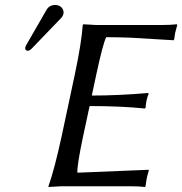

<svg xmlns="http://www.w3.org/2000/svg" viewBox="-20 -745 729 768"><path d="M199.2 -725.1Q223.6 -725.1 232.4 -705.6Q235.4 -697.8 233.9 -689.9Q231 -679.2 223.6 -671.9L106 -549.8Q98.1 -542.5 92.3 -542Q81.5 -542 80.6 -551.8Q80.6 -553.7 81.1 -555.2Q82 -559.6 85 -564.9L167.5 -708Q178.2 -724.6 199.2 -725.1ZM312.5 -200.2Q287.6 -82.5 289.6 -54.2L574.2 -65.9L575.2 -62Q569.8 -45.9 566.4 -28.8Q565.9 -25.4 562 0L559.6 2.9Q535.6 0 500 0H227.1L174.3 2.9L173.8 0Q198.2 -68.8 226.6 -200.2L278.8 -444.8Q306.2 -574.2 311 -645L313.5 -647.9Q315.4 -647.9 364.3 -645H627Q663.1 -645 687.5 -647.9L689 -645Q681.2 -617.2 680.7 -613.8Q678.7 -603 676.8 -587.9L674.3 -584Q674.3 -584 502.9 -594.2Q450.7 -596.2 404.8 -596.2Q391.1 -568.4 364.7 -444.8L347.2 -362.8Q453.1 -362.8 572.3 -373L574.7 -370.1Q568.8 -356.4 565.9 -341.8Q563 -326.7 562.5 -314L559.1 -311Q462.9 -320.8 338.4 -320.8Z"/></svg>

Font: Linux Biolinum Capitals O
Style: Italic Samll Caps
Weight: 400
Italic angle: -12°
Designer: Philipp H. Poll
Foundry: Philipp H. Poll
Version: Version 0.6.2